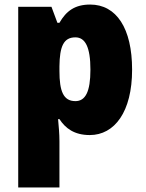

<svg xmlns="http://www.w3.org/2000/svg" viewBox="-20 -583 639 843"><path d="M376 -563C309 -563 271 -535 241 -483H232L206 -553H60V240H241V37C241 4 238 -26 235 -60H241C267 -20 306 10 374 10C483 10 560 -92 560 -277C560 -459 491 -563 376 -563ZM311 -419C354 -419 377 -377 377 -277C377 -180 355 -139 311 -139C258 -139 241 -183 241 -271V-292C242 -379 259 -419 311 -419Z"/></svg>

Font: Noto Sans Thai SemCond Blk
Style: Regular
Weight: 900
Width: 4
Designer: Monotype Design Team
Foundry: Monotype Imaging Inc.
Version: Version 2.002